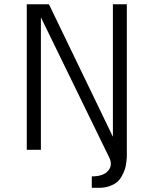

<svg xmlns="http://www.w3.org/2000/svg" viewBox="-20 -710 729 910"><path d="M415 180.2V126Q469.7 126 492.4 99.6Q515.1 73.2 498 37.1L173.8 -627.9V0H106.9V-689.9H211.9L515.1 -62V-689.9H581.1V0Q581.1 2 581.1 5.9Q581.1 20.5 581.1 30Q581.1 39.6 578.6 59.6Q576.2 79.6 571.5 93.5Q566.9 107.4 557.1 125Q547.4 142.6 533.9 153.6Q520.5 164.6 498.5 172.4Q476.6 180.2 449.2 180.2Z"/></svg>

Font: HK Grotesk Light
Style: Regular
Weight: 300
Designer: Alfredo Marco Pradil and Stefan Peev
Foundry: Hanken Design Co.
Version: Version 1.045;PS 001.045;hotconv 1.0.88;makeotf.lib2.5.64775